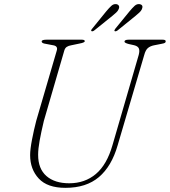

<svg xmlns="http://www.w3.org/2000/svg" viewBox="-20 -891 818 924"><path d="M521.5 -193 647.5 -626.5Q653 -647 648.2 -658Q643.5 -669 625 -673.5L600 -679Q579 -684.5 579 -690.5Q579 -700 599 -700H762.5Q777.5 -700 777.5 -692.5Q777.5 -688 774.2 -685.2Q771 -682.5 757 -680L721.5 -673Q703.5 -669.5 692 -660Q680.5 -650.5 674 -626L546 -191Q517 -90.5 456 -38.8Q395 13 295 13Q208 13 166.5 -31.8Q125 -76.5 125 -144.5Q125 -172 134 -219Q143 -266 154.5 -310L253 -647Q260.5 -670 234 -673.5L200 -680Q180.5 -682.5 180.5 -691.5Q180.5 -700 204 -700H373.5Q388 -700 388 -693Q388 -686 363 -681.5L322.5 -673Q310 -671 301.5 -665.5Q293 -660 289.5 -648L191 -309Q178 -254.5 170.8 -214.5Q163.5 -174.5 163.5 -146Q163.5 -78.5 203.5 -43.8Q243.5 -9 313 -9Q388.5 -9 441.5 -53.8Q494.5 -98.5 521.5 -193ZM490.5 -835.5Q505 -853 516 -863Q527 -873 540 -871Q548.5 -869.5 552 -863.2Q555.5 -857 551 -847Q547.5 -838 538.8 -830.2Q530 -822.5 520 -814L433 -744Q424.5 -738 420 -741.5Q416 -744.5 424 -753.5ZM602.5 -835.5Q617 -853 628 -863Q639 -873 652 -871Q671.5 -867.5 663 -847Q659 -838 650.2 -830.2Q641.5 -822.5 631.5 -814L545 -744Q535.5 -738 531.5 -741.5Q528.5 -744.5 535.5 -753.5Z"/></svg>

Font: Fraunces 9pt S000 Thin
Style: Italic
Weight: 100
Italic angle: -16°
Version: Version 1.000; ttfautohint (v1.8.3)